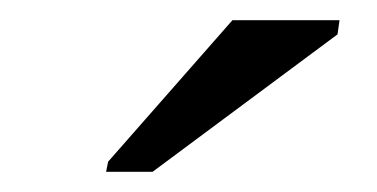

<svg xmlns="http://www.w3.org/2000/svg" viewBox="-20 -756 373 190"><path d="M85 -586 87 -596 210 -736H316L314 -722L131 -586Z"/></svg>

Font: Libra Sans Modern
Style: Italic
Weight: 400
Italic angle: -12°
Foundry: Stefan Peev, Context Ltd
Version: Version 1.000